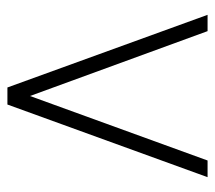

<svg xmlns="http://www.w3.org/2000/svg" viewBox="-51 -529 580 518"><g transform="rotate(90 239.0 -270.0)"><path d="M216 0 20 -540H64L239 -61L413 -540H458L262 0Z"/></g></svg>

Font: Hauora
Style: Regular
Weight: 400
Designer: Wayne Shih
Foundry: WCYS
Version: Version 1.001